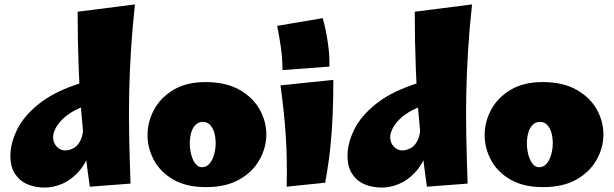

<svg xmlns="http://www.w3.org/2000/svg" viewBox="-20 -834 2775 868"><path d="M570 -4 386 10Q366 -131 353.5 -261Q341 -391 336 -519.5Q331 -648 331 -781L590 -814Q578 -703 572 -605Q566 -507 564 -413Q562 -319 564 -219.5Q566 -120 570 -4ZM181 14Q140 14 105 -0.5Q70 -15 48.5 -47Q27 -79 27 -130Q27 -187 58 -249.5Q89 -312 160.5 -368Q232 -424 354 -461L416 -367Q360 -357 322 -337Q284 -317 261.5 -294Q239 -271 229.5 -250Q220 -229 220 -215Q220 -188 236.5 -171Q253 -154 274 -154Q294 -154 313 -164.5Q332 -175 344.5 -200.5Q357 -226 357 -272L416 -299Q411 -210 388.5 -150Q366 -90 332 -54Q298 -18 259 -2Q220 14 181 14Z M911 12Q822.7 12 763.8 -22Q705 -56 676 -110Q647 -164 647 -223Q647 -283 676.4 -338Q705.8 -393 764.5 -428Q823.3 -463 909 -463Q1000.7 -463 1061.8 -428.5Q1122.9 -394 1153.4 -340Q1184 -286 1184 -226Q1184 -167 1153.4 -112Q1122.8 -57 1062.2 -22.5Q1001.6 12 911 12ZM892.8 -78Q913 -78 927 -94Q941 -110 948 -135.5Q955 -161 955 -187Q955 -211.5 949 -233.3Q943 -255 930 -269Q917 -283 896.5 -283Q877 -283 863.5 -269Q850 -255 844 -232.8Q838 -210.6 838 -186Q838 -160 844.5 -135Q851 -110 863.5 -94Q876 -78 892.8 -78Z M1257 -517Q1257 -570 1250 -619Q1243 -668 1233 -717L1439 -752Q1453 -703 1462 -642Q1471 -581 1469 -533ZM1450 -8 1276 10Q1279 -109 1272 -218.5Q1265 -328 1248 -448L1487 -473Q1487 -390 1484 -316.5Q1481 -243 1473.5 -169Q1466 -95 1450 -8Z M2094 -4 1910 10Q1890 -131 1877.5 -261Q1865 -391 1860 -519.5Q1855 -648 1855 -781L2114 -814Q2102 -703 2096 -605Q2090 -507 2088 -413Q2086 -319 2088 -219.5Q2090 -120 2094 -4ZM1705 14Q1664 14 1629 -0.5Q1594 -15 1572.5 -47Q1551 -79 1551 -130Q1551 -187 1582 -249.5Q1613 -312 1684.5 -368Q1756 -424 1878 -461L1940 -367Q1884 -357 1846 -337Q1808 -317 1785.5 -294Q1763 -271 1753.5 -250Q1744 -229 1744 -215Q1744 -188 1760.5 -171Q1777 -154 1798 -154Q1818 -154 1837 -164.5Q1856 -175 1868.5 -200.5Q1881 -226 1881 -272L1940 -299Q1935 -210 1912.5 -150Q1890 -90 1856 -54Q1822 -18 1783 -2Q1744 14 1705 14Z M2435 12Q2346.7 12 2287.8 -22Q2229 -56 2200 -110Q2171 -164 2171 -223Q2171 -283 2200.4 -338Q2229.8 -393 2288.5 -428Q2347.3 -463 2433 -463Q2524.7 -463 2585.8 -428.5Q2646.9 -394 2677.4 -340Q2708 -286 2708 -226Q2708 -167 2677.4 -112Q2646.8 -57 2586.2 -22.5Q2525.6 12 2435 12ZM2416.8 -78Q2437 -78 2451 -94Q2465 -110 2472 -135.5Q2479 -161 2479 -187Q2479 -211.5 2473 -233.3Q2467 -255 2454 -269Q2441 -283 2420.5 -283Q2401 -283 2387.5 -269Q2374 -255 2368 -232.8Q2362 -210.6 2362 -186Q2362 -160 2368.5 -135Q2375 -110 2387.5 -94Q2400 -78 2416.8 -78Z"/></svg>

Font: Marhey Light
Style: Regular
Weight: 300
Designer: Nur Syamsi & Bustanul Arifin
Foundry: Namelatype
Version: Version 1.000